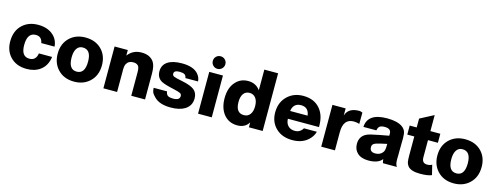

<svg xmlns="http://www.w3.org/2000/svg" viewBox="-21 -1511 5950 2302"><g transform="rotate(15 2954.0 -360.5)"><path d="M563 -204Q548 -93 471 -36Q404 14 303 14Q171 14 95 -70Q29 -143 29 -255Q29 -390 114 -466Q189 -533 304 -533Q421 -533 491 -471Q553 -416 559 -331H394Q381 -409 307 -409Q202 -409 202 -256Q202 -113 304 -113Q385 -113 399 -204Z M892 14Q761 14 684 -72Q617 -147 617 -260Q617 -390 703 -467Q778 -533 891 -533Q1023 -533 1100 -448Q1166 -375 1166 -261Q1166 -130 1080 -53Q1005 14 892 14ZM890 -409Q842 -409 816 -370Q790 -331 790 -260Q790 -110 892 -110Q994 -110 994 -261Q994 -409 890 -409Z M1418 -519V-450Q1480 -533 1588 -533Q1692 -533 1740 -464Q1771 -418 1771 -322V0H1600V-294Q1600 -335 1592 -355Q1576 -394 1521 -394Q1461 -394 1437 -348Q1424 -324 1424 -277V0H1254V-519Z M2329 -373H2172Q2168 -403 2148.5 -415.5Q2129 -428 2085 -428Q2017 -428 2017 -386Q2017 -364 2038.5 -354Q2060 -344 2138 -329Q2251 -307 2296.5 -270.5Q2342 -234 2342 -165Q2342 -75 2267 -27Q2201 14 2092 14Q1954 14 1888 -51Q1856 -83 1846.5 -101.5Q1837 -120 1834 -162H2001Q2005 -126 2025.5 -111.5Q2046 -97 2094 -97Q2174 -97 2174 -150Q2174 -173 2155 -183.5Q2136 -194 2065 -210Q1954 -234 1914 -256Q1850 -292 1850 -372Q1850 -450 1912 -491.5Q1974 -533 2088 -533Q2229 -533 2289 -466Q2325 -427 2329 -373Z M2599 -519V0H2429V-519ZM2514 -735Q2546 -735 2569 -712.5Q2592 -690 2592 -657Q2592 -625 2569 -602Q2546 -579 2514 -579Q2481 -579 2458.5 -602Q2436 -625 2436 -657Q2436 -690 2458.5 -712.5Q2481 -735 2514 -735Z M3231 -716V0H3060V-61Q3015 14 2919 14Q2807 14 2743 -71Q2688 -146 2688 -263Q2688 -394 2757 -468Q2817 -534 2910 -534Q3007 -534 3060 -459V-716ZM2963 -401Q2914 -401 2887.5 -364.5Q2861 -328 2861 -262Q2861 -125 2963 -125Q3012 -125 3039.5 -161.5Q3067 -198 3067 -262Q3067 -327 3039 -364Q3011 -401 2963 -401Z M3861 -159Q3849 -113 3815 -74Q3738 14 3602 14Q3479 14 3403 -54Q3318 -130 3318 -255Q3318 -386 3406 -465Q3482 -533 3595 -533Q3732 -533 3806 -443Q3871 -364 3871 -236Q3871 -227 3871 -220H3485Q3487 -164 3518 -132.5Q3549 -101 3602 -101Q3667 -101 3701 -159ZM3704 -317Q3691 -418 3597 -418Q3502 -418 3487 -317Z M4329 -522 4328 -382Q4291 -393 4258 -393Q4128 -393 4128 -226V0H3958V-519H4122V-430Q4152 -533 4289 -533Q4305 -533 4329 -522Z M4897 0H4724Q4716 -25 4715 -49Q4667 14 4545 14Q4454 14 4405 -34Q4362 -76 4362 -145Q4362 -240 4446 -279Q4482 -295 4594 -316L4712 -338V-369Q4710 -426 4633 -426Q4591 -426 4571.5 -411.5Q4552 -397 4546 -360H4385Q4394 -533 4635 -533Q4763 -533 4827 -487Q4857 -464 4868 -435.5Q4879 -407 4879 -349Q4879 -339 4878 -287V-276L4877 -190Q4877 -155 4877 -143Q4877 -131 4876 -105Q4876 -91 4876 -83Q4876 -27 4897 0ZM4714 -237 4636 -220Q4575 -206 4555 -192Q4535 -178 4535 -150Q4535 -89 4604 -89Q4662 -89 4694 -130Q4712 -152 4713 -200Z M5297 -519V-407H5174V-193Q5174 -121 5239 -121Q5277 -121 5299 -136L5329 -14Q5280 7 5186 7Q5070 7 5031 -43Q5014 -65 5009 -91Q5004 -117 5004 -177V-407H4917V-519H5004V-629L5174 -718V-519Z M5605 14Q5474 14 5397 -72Q5330 -147 5330 -260Q5330 -390 5416 -467Q5491 -533 5604 -533Q5736 -533 5813 -448Q5879 -375 5879 -261Q5879 -130 5793 -53Q5718 14 5605 14ZM5603 -409Q5555 -409 5529 -370Q5503 -331 5503 -260Q5503 -110 5605 -110Q5707 -110 5707 -261Q5707 -409 5603 -409Z"/></g></svg>

Font: Almarai ExtraBold
Style: Regular
Weight: 800
Designer: Boutros International 2019
Foundry: Created by Boutros International 2019
Version: Version 1.10